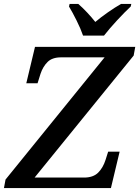

<svg xmlns="http://www.w3.org/2000/svg" viewBox="-33 -951 704 971"><path d="M-13 0 -5 -43 496 -661H276Q231 -661 207.5 -637.5Q184 -614 172 -578L157 -530H100L144 -714H651L643 -670L142 -53H392Q438 -53 463 -77.5Q488 -102 501 -143L514 -184H572L528 0ZM387 -771Q375 -806 354 -848Q333 -890 316 -918L319 -931H363Q384 -913 407.5 -888Q431 -863 449 -840Q476 -863 512.5 -888.5Q549 -914 579 -931H631L628 -918Q598 -890 559.5 -848.5Q521 -807 493 -771Z"/></svg>

Font: Noto Serif Medium
Style: Italic
Weight: 500
Italic angle: -12°
Designer: Monotype Design Team
Foundry: Monotype Imaging Inc.
Version: Version 2.014; ttfautohint (v1.8.4.7-5d5b)